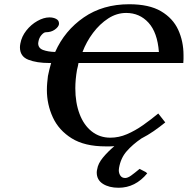

<svg xmlns="http://www.w3.org/2000/svg" viewBox="-20 -678 885 905"><path d="M667 133 674 139Q618 207 539 207Q494 207 465 188.5Q436 170 436 135Q436 131 436.5 127.5Q437 124 438 120Q442 93 465 65Q488 37 519 11Q509 12 499 12Q489 12 478 12Q379 12 318 -26Q257 -64 229 -125Q201 -186 201 -254Q201 -271 202.5 -287.5Q204 -304 206 -320Q209 -336 213 -351.5Q217 -367 221 -381H213Q153 -381 113.5 -396.5Q74 -412 74 -455Q74 -459 74.5 -463.5Q75 -468 76 -473Q82 -506 104 -534Q126 -562 156 -579Q186 -596 213 -596Q231 -596 244.5 -589Q258 -582 258 -568V-564Q256 -551 238.5 -538.5Q221 -526 196 -526Q187 -526 175.5 -513Q164 -500 161 -481Q160 -479 160 -474Q160 -451 183 -442.5Q206 -434 240 -433Q285 -534 375 -596Q465 -658 589 -658Q683 -658 739 -625Q795 -592 820 -537.5Q845 -483 845 -418Q845 -409 845 -400Q845 -391 844 -381H350Q349 -374 347 -365.5Q345 -357 343 -349Q339 -326 337 -304Q335 -282 335 -262Q335 -194 355 -141Q375 -88 412.5 -58.5Q450 -29 500 -29Q540 -29 578.5 -45.5Q617 -62 654 -88Q691 -114 726 -143L759 -101Q732 -79 704.5 -60Q677 -41 646 -25Q605 3 577 35Q549 67 541 114Q540 117 540 124Q540 139 547.5 150Q555 161 570 161Q582 161 598 149.5Q614 138 638 118ZM575 -617Q530 -617 490 -591Q450 -565 418.5 -523Q387 -481 369 -433H729Q722 -525 680 -571Q638 -617 575 -617Z"/></svg>

Font: Libertinus Serif Semibold Italic
Style: Regular
Weight: 600
Italic angle: -11.5°
Designer: Philipp H. Poll, Khaled Hosny
Foundry: Caleb Maclennan
Version: Version 7.051;RELEASE